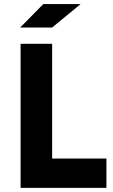

<svg xmlns="http://www.w3.org/2000/svg" viewBox="-20 -913 551 933"><path d="M80.1 -700.2H233.4V-142.6H497.1V0H80.1ZM190.4 -893.1H371.6L233.4 -779.3H78.1Z"/></svg>

Font: DavidDev Light
Style: Regular
Weight: 300
Designer: David.dev
Foundry: David.dev
Version: Version 1.001;FEAKit 1.0